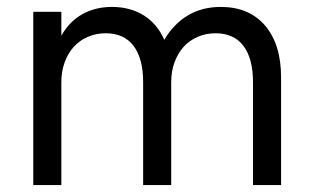

<svg xmlns="http://www.w3.org/2000/svg" viewBox="-20 -534 901 554"><path d="M393 -297Q393 -365 365.5 -401.5Q338 -438 285 -438Q257 -438 233 -427.5Q209 -417 192.5 -398.5Q176 -380 166.5 -354Q157 -328 157 -297V0H76V-500H157V-431Q180 -472 217.5 -493Q255 -514 303 -514Q356 -514 395 -489.5Q434 -465 454 -419Q481 -465 522 -489.5Q563 -514 617 -514Q699 -514 745 -460Q791 -406 791 -311V0H710V-297Q710 -365 682.5 -401.5Q655 -438 602 -438Q574 -438 550 -427.5Q526 -417 509.5 -398.5Q493 -380 483.5 -354Q474 -328 474 -297V0H393Z"/></svg>

Font: NT Somic
Style: Regular
Weight: 400
Designer: Ravid Balaliev — lead type designer, mastering
Michael Voronin — secret advisor, marketing
Ivan Kovalenko — best boy
Foundry: NT Type
Version: Version 0.7